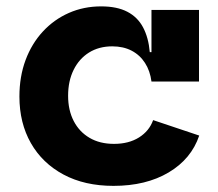

<svg xmlns="http://www.w3.org/2000/svg" viewBox="-20 -583 696 614"><path d="M342.9 11.4Q250.7 11.4 183.1 -24.8Q115.5 -61 78.8 -125.3Q42.1 -189.7 42.1 -274.3Q42.1 -338.2 61.8 -391Q81.5 -443.8 117.2 -482.3Q152.8 -520.8 200.4 -541.7Q247.9 -562.6 303.5 -562.6Q354.2 -562.6 387.2 -545.4Q420.2 -528.2 437.5 -495.5Q454.9 -462.8 459 -416.3H491.7L464.4 -322.3Q460 -356.4 443.7 -381.7Q427.4 -407.1 400.8 -421Q374.3 -434.8 339 -434.8Q296.5 -434.8 264.7 -415Q232.9 -395.1 215.4 -359.5Q197.8 -323.9 197.8 -276.7Q197.8 -230.9 215.6 -196.2Q233.4 -161.6 266.2 -142.3Q299 -122.9 344.6 -122.9Q391.8 -122.9 424.6 -143.5Q457.3 -164.1 469.7 -198.9L617.1 -149.5Q591.8 -74.6 519.4 -31.6Q447 11.4 342.9 11.4ZM464.4 -322.3V-551.2H616.4V-322.3Z"/></svg>

Font: Hepta Slab ExtraLight
Style: Regular
Weight: 200
Designer: Michael LaGattuta
Foundry: Michael LaGattuta
Version: Version 1.100